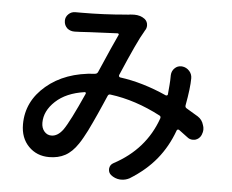

<svg xmlns="http://www.w3.org/2000/svg" viewBox="-54 -813 1108 918"><g transform="rotate(5 500.0 -353.5)"><path d="M264.6 -172.9Q293 -212.9 355.5 -352.5Q356.4 -355.5 354.5 -357.9Q352.5 -360.4 349.6 -359.4Q261.7 -346.7 211.4 -299.8Q161.1 -252.9 161.1 -196.3Q161.1 -170.9 174.8 -154.8Q188.5 -138.7 209 -138.7Q239.3 -138.7 264.6 -172.9ZM898.4 -291Q919.9 -277.3 926.8 -252Q930.7 -242.2 930.7 -231.4Q930.7 -217.8 924.8 -204.1Q916 -184.6 895.5 -178.7Q889.6 -177.7 883.8 -177.7Q869.1 -177.7 857.4 -187.5Q836.9 -203.1 815.4 -218.8Q812.5 -220.7 808.6 -219.7Q804.7 -218.8 803.7 -214.8Q775.4 -136.7 726.1 -76.2Q676.8 -15.6 599.6 32.2Q581.1 42 561.5 42Q557.6 42 553.7 42Q529.3 40 509.8 24.4Q498 13.7 498 -1Q498 -3.9 498 -5.9Q500 -24.4 516.6 -33.2Q667 -113.3 720.7 -265.6Q723.6 -275.4 715.8 -279.3Q594.7 -342.8 474.6 -358.4Q464.8 -360.4 460.9 -351.6Q456.1 -340.8 442.4 -309.1Q428.7 -277.3 421.9 -262.7Q415 -248 402.8 -221.2Q390.6 -194.3 382.3 -178.2Q374 -162.1 363.8 -143.6Q353.5 -125 344.7 -112.3Q317.4 -71.3 284.2 -53.2Q251 -35.2 207 -35.2Q147.5 -35.2 108.4 -75.2Q69.3 -115.2 69.3 -180.7Q69.3 -291 159.2 -367.2Q249 -443.4 391.6 -451.2Q401.4 -452.1 405.3 -460.9Q465.8 -600.6 487.3 -645.5Q489.3 -648.4 487.3 -650.9Q485.4 -653.3 482.4 -653.3Q306.6 -645.5 303.7 -644.5Q293 -644.5 279.3 -643.6Q276.4 -643.6 274.4 -643.6Q256.8 -643.6 242.2 -654.3Q225.6 -668.9 225.6 -691.4Q225.6 -710 239.3 -723.1Q252.9 -736.3 271.5 -736.3Q273.4 -736.3 274.4 -736.3Q290 -736.3 300.8 -736.3Q407.2 -736.3 516.6 -746.1Q525.4 -746.1 534.2 -748Q543.9 -749 553.7 -749Q584 -749 604.5 -733.4Q619.1 -721.7 619.1 -702.1Q619.1 -688.5 610.4 -676.8Q608.4 -673.8 607.4 -670.9Q580.1 -627 506.8 -455.1Q505.9 -451.2 507.3 -448.2Q508.8 -445.3 512.7 -444.3Q622.1 -429.7 737.3 -377.9Q740.2 -377 743.7 -378.4Q747.1 -379.9 747.1 -383.8Q750 -413.1 751 -428.7Q752.9 -451.2 752.9 -476.6Q753.9 -497.1 768.6 -510.7Q781.2 -522.5 797.9 -522.5Q800.8 -522.5 802.7 -522.5Q824.2 -520.5 838.9 -503.9Q851.6 -489.3 851.6 -469.7Q851.6 -423.8 835.9 -338.9Q834 -329.1 842.8 -324.2Q870.1 -308.6 898.4 -291Z"/></g></svg>

Font: Gen Jyuu GothicX Medium
Style: Regular
Weight: 500
Designer: Ryoko NISHIZUKA (kana &amp; ideographs); Paul D. Hunt (Latin, Greek &amp; Cyrillic); Wenlong ZHANG (bopomofo); Sandoll C
Version: Version 1.058.20140828